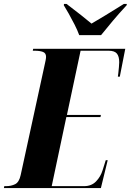

<svg xmlns="http://www.w3.org/2000/svg" viewBox="-65 -964 670 984"><path d="M-45 0 -43 -10H-33Q-8 -10 12.5 -20Q33 -30 41 -67L165 -637Q167 -646 169 -656Q171 -666 171 -673Q171 -692 155 -698Q139 -704 113 -704H103L105 -714H577L549 -571H539Q540 -576 541.5 -590Q543 -604 544.5 -620Q546 -636 546 -645Q546 -675 534 -689.5Q522 -704 492 -704H348L278 -375H452L450 -364H275L200 -10H366Q404 -10 427.5 -34.5Q451 -59 461 -92L477 -143H487L452 0ZM341 -784Q332 -809 317 -838.5Q302 -868 287 -894.5Q272 -921 262 -937L263 -944H276Q321 -910 351 -886Q381 -862 404 -843Q434 -860 474.5 -885Q515 -910 570 -944H585L584 -937Q544 -894 513 -857Q482 -820 453 -784Z"/></svg>

Font: Noto Serif Display ExtraCondensed Black
Style: Italic
Weight: 900
Width: 2
Italic angle: -12°
Designer: Monotype Design Team
Foundry: Monotype Imaging Inc.
Version: Version 2.009